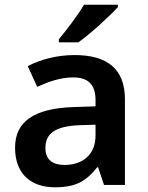

<svg xmlns="http://www.w3.org/2000/svg" viewBox="-20 -786 628 816"><path d="M481 -756V-766H337C311 -721 261 -656 230 -619V-606H313C363 -641 448 -719 481 -756ZM297 -552C222 -552 151 -533 98 -505L138 -417C187 -439 237 -457 291 -457C351 -457 386 -430 386 -361V-334L292 -331C125 -325 44 -270 44 -158C44 -43 116 10 213 10C303 10 346 -16 393 -75H397L422 0H511V-364C511 -492 437 -552 297 -552ZM320 -254 386 -256V-210C386 -127 329 -85 255 -85C206 -85 173 -105 173 -157C173 -215 209 -250 320 -254Z"/></svg>

Font: Noto Sans Bengali UI SemiBold
Style: Regular
Weight: 600
Designer: Jelle Bosma - Monotype Design Team
Foundry: Monotype Imaging Inc.
Version: Version 2.003